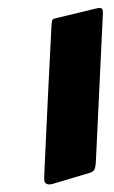

<svg xmlns="http://www.w3.org/2000/svg" viewBox="-20 -727 291 492"><path d="M111.8 -658.7Q112.3 -669.9 113.5 -674.1Q114.7 -678.2 120.6 -679.7L228 -705.6Q230.5 -706.1 232.4 -706.3Q234.4 -706.5 235.8 -706.5Q240.2 -706.5 241.9 -703.9Q243.7 -701.2 243.7 -693.4L225.6 -311Q224.6 -296.9 221.4 -291.7Q218.3 -286.6 210.4 -284.2L113.8 -255.4Q111.3 -254.9 109.4 -254.6Q107.4 -254.4 106.4 -254.4Q101.1 -254.4 97.2 -257.3Q93.3 -260.3 93.3 -268.6Q93.3 -269 93.3 -272Q93.3 -274.9 93.8 -286.9Q94.2 -298.8 95.5 -323.2Q96.7 -347.7 98.6 -390.9Q100.6 -434.1 103.8 -499.5Q106.9 -564.9 111.8 -658.7Z"/></svg>

Font: Carter One
Style: Regular
Weight: 400
Designer: vernon adams
Foundry: vernon adams
Version: Version 1.000